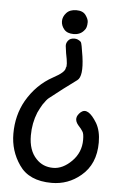

<svg xmlns="http://www.w3.org/2000/svg" viewBox="-52 -665 466 776"><g transform="rotate(5 181.5 -277.0)"><path d="M196 -481Q195 -493 203 -503Q211 -514 229 -514Q243 -514 255 -503Q259 -499 267 -444Q278 -365 255 -348Q200 -308 146 -265Q138 -259 123 -237Q114 -222 105 -203Q87 -159 87 -109Q87 -48 119 -15Q146 14 188 14Q227 14 263 -22Q299 -58 299 -109Q299 -135 293 -143Q288 -152 274 -167Q251 -195 280 -220Q308 -243 345 -182Q363 -151 363 -104Q363 -16 305 32Q254 75 187 75Q95 75 55 16Q16 -40 16 -110Q16 -185 50 -245Q90 -314 156 -350Q205 -376 204 -394Q211 -400 200 -452Q200 -454 196 -481ZM264 -549Q249 -532 223 -532Q197 -532 184.5 -547Q172 -562 172 -580Q172 -598 186 -613.5Q200 -629 226.5 -629Q253 -629 264.5 -613Q276 -597 276 -585Q276 -573 273.5 -564.5Q271 -556 264 -549Z"/></g></svg>

Font: Scratch Savers
Style: Book
Weight: 400
Designer: Pablo Impallari, Rodrigo Fuenzalida, Brenda Gallo
Foundry: Pablo Impallari, Rodrigo Fuenzalida, Brenda Gallo
Version: Version 4.0b1